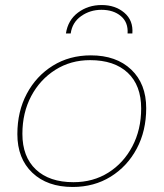

<svg xmlns="http://www.w3.org/2000/svg" viewBox="-20 -740 650 763"><path d="M269 3Q168 3 108.5 -53.5Q49 -110 49 -207Q49 -297 86.5 -367.5Q124 -438 190 -479Q256 -520 341 -520Q442 -520 501.5 -463.5Q561 -407 561 -310Q561 -220 523.5 -149.5Q486 -79 420 -38Q354 3 269 3ZM272 -16Q350 -16 410.5 -54Q471 -92 506 -158.5Q541 -225 541 -309Q541 -401 487.5 -451Q434 -501 338 -501Q261 -501 200 -462.5Q139 -424 104 -358Q69 -292 69 -208Q69 -117 122.5 -66.5Q176 -16 272 -16ZM242 -607Q250 -660 290 -690Q330 -720 384 -720Q438 -720 474 -689.5Q510 -659 506 -607H487Q490 -651 460.5 -676Q431 -701 383 -701Q338 -701 302.5 -676Q267 -651 261 -607Z"/></svg>

Font: Montserrat Thin
Style: Italic
Weight: 100
Italic angle: -11.3°
Designer: Julieta Ulanovsky
Foundry: Julieta Ulanovsky
Version: Version 9.000; ttfautohint (v1.8.4.7-5d5b)